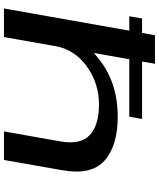

<svg xmlns="http://www.w3.org/2000/svg" viewBox="66 -892 825 998"><g transform="rotate(90 479.0 -392.5)"><path d="M64 -651.5H586L598 -718H75.5ZM23.5 0H172L311 -785H162.5ZM662.5 0H811L864.5 -305Q891 -455 814 -523.2Q737 -591.5 585.5 -591.5Q414 -591.5 293 -498.8Q172 -406 157 -323.5L219 -266.5Q236.5 -366.5 324 -430.2Q411.5 -494 522.5 -494Q630 -494 681.5 -446.2Q733 -398.5 714.5 -293.5Z"/></g></svg>

Font: Anybody ExtraExpanded Medium
Style: Italic
Weight: 500
Width: 8
Italic angle: -10°
Version: Version 1.113;gftools[0.9.25]